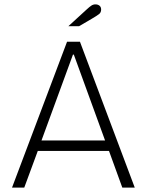

<svg xmlns="http://www.w3.org/2000/svg" viewBox="-20 -859 672 879"><path d="M35 0 287 -668H346L597 0H540L479 -168H153L91 0ZM170 -216H461L318 -609H314ZM293 -739 376 -815Q390 -828 398.5 -833.5Q407 -839 417 -839Q428 -839 435.5 -833Q443 -827 443 -815Q443 -802 433.5 -794.5Q424 -787 400 -773L342 -739Z"/></svg>

Font: Atkinson Hyperlegible Mono ExtraLight
Style: Regular
Weight: 200
Monospace: yes
Designer: Elliott Scott, Megan Eiswerth, Linus Boman, Theodore Petrosky, Letters from Sweden
Foundry: Applied Design Works, Letters from Sweden
Version: Version 2.001